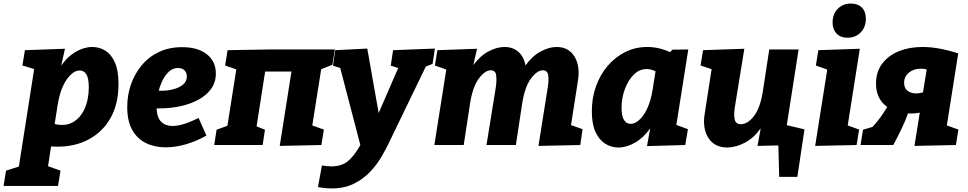

<svg xmlns="http://www.w3.org/2000/svg" viewBox="-89 -815 5442 1079"><path d="M-69 230 -55 144 17 121 103 -427 37 -447 51 -533 276 -541 255 -446Q290 -497 336.5 -524Q383 -551 430 -551Q469 -551 502.5 -530.5Q536 -510 556.5 -464.5Q577 -419 577 -343Q577 -228 529.5 -147Q482 -66 396.5 -25Q311 16 198 8L181 119L251 144L237 230ZM236 -231 218 -118Q278 -104 320.5 -128Q363 -152 386.5 -204Q410 -256 410 -325Q410 -375 396.5 -397Q383 -419 359 -419Q322 -419 286.5 -369Q251 -319 236 -231Z M842 13Q780 13 731 -11Q682 -35 654 -85Q626 -135 626 -214Q626 -279 646.5 -339Q667 -399 706.5 -447Q746 -495 803.5 -522.5Q861 -550 934 -550Q1023 -550 1073.5 -510Q1124 -470 1124 -402Q1124 -353 1098 -316.5Q1072 -280 1027.5 -255.5Q983 -231 926.5 -218.5Q870 -206 809 -206Q800 -206 791 -206Q793 -154 817 -130.5Q841 -107 880 -107Q910 -107 947.5 -119Q985 -131 1027 -152L1071 -53Q1012 -20 953.5 -3.5Q895 13 842 13ZM911 -433Q885 -433 863.5 -415Q842 -397 827 -368Q812 -339 803 -305Q810 -305 820 -305Q855 -305 887.5 -314Q920 -323 940.5 -340.5Q961 -358 961 -385Q961 -406 948 -419.5Q935 -433 911 -433Z M1483 5 1549 -413H1401L1353 -105L1400 -86L1387 0H1115L1128 -86L1189 -108L1239 -425L1176 -447L1190 -533L1420 -537H1793L1779 -451L1716 -426L1666 -110L1731 -87L1717 0Z M1698 236 1720 115Q1735 117 1748 118.5Q1761 120 1773 120Q1829 120 1864.5 92Q1900 64 1936 0L1823 -433L1782 -446L1795 -533L1975 -542L2039 -180L2149 -433L2107 -446L2120 -533L2355 -542L2342 -456L2304 -441L2092 -3Q2078 26 2053.5 68Q2029 110 1991.5 150Q1954 190 1900.5 217Q1847 244 1774 244Q1737 244 1698 236Z M2937 5 2989 -322Q2996 -363 2992 -391.5Q2988 -420 2961 -420Q2930 -420 2895.5 -374.5Q2861 -329 2846 -236L2810 0H2645L2697 -322Q2703 -363 2699.5 -391.5Q2696 -420 2669 -420Q2637 -420 2602.5 -374.5Q2568 -329 2553 -236L2517 0H2352L2419 -424L2355 -447L2369 -533L2592 -541L2571 -449Q2609 -501 2656 -526Q2703 -551 2746 -551Q2794 -551 2825 -523Q2856 -495 2864 -447Q2902 -500 2949 -525.5Q2996 -551 3039 -551Q3106 -551 3139 -498Q3172 -445 3159 -362L3120 -112L3185 -89L3172 0Z M3386 14Q3346 14 3312 -7.5Q3278 -29 3257.5 -73.5Q3237 -118 3237 -190Q3237 -265 3260.5 -330.5Q3284 -396 3326.5 -445.5Q3369 -495 3425.5 -523Q3482 -551 3548 -551Q3580 -551 3612 -544Q3644 -537 3677 -522L3690 -536L3779 -537L3712 -113L3777 -89L3762 0L3547 6L3565 -94Q3528 -41 3480 -13.5Q3432 14 3386 14ZM3455 -119Q3492 -119 3527.5 -169Q3563 -219 3578 -308L3595 -414Q3570 -427 3545 -427Q3504 -427 3472.5 -395.5Q3441 -364 3422.5 -314Q3404 -264 3404 -209Q3404 -163 3417.5 -141Q3431 -119 3455 -119Z M3999 14Q3927 14 3892.5 -39Q3858 -92 3871 -174L3910 -426L3848 -447L3862 -533L4094 -541L4041 -215Q4034 -174 4039.5 -145.5Q4045 -117 4075 -117Q4112 -117 4147.5 -162Q4183 -207 4198 -301L4234 -537H4399L4332 -108L4398 -86L4384 0L4168 5L4186 -94Q4147 -39 4097 -13Q4047 13 3999 14ZM4290 179 4285 -4H4251L4230 -136L4432 -88L4392 179Z M4492 5 4560 -424 4496 -447 4510 -533 4743 -541 4675 -110 4739 -87 4725 0ZM4674 -603Q4634 -603 4612 -626.5Q4590 -650 4590 -689Q4590 -736 4619 -765.5Q4648 -795 4693 -795Q4732 -795 4754.5 -772.5Q4777 -750 4777 -709Q4777 -663 4748 -633Q4719 -603 4674 -603Z M4747 0 4761 -86 4815 -102Q4861 -152 4897 -214Q4868 -234 4851 -267Q4834 -300 4834 -345Q4834 -411 4868.5 -457Q4903 -503 4962 -527Q5021 -551 5095 -551Q5142 -551 5193 -541.5Q5244 -532 5296 -515L5232 -110L5297 -87L5283 0L5050 5L5080 -182Q5055 -177 5030 -177Q5022 -177 5014 -178Q5002 -143 4981 -98.5Q4960 -54 4931 0ZM4992 -350Q4992 -319 5011.5 -304.5Q5031 -290 5059 -290Q5079 -290 5098 -296L5119 -425Q5102 -429 5085 -429Q5046 -429 5019 -407Q4992 -385 4992 -350Z"/></svg>

Font: Bitter ExtraBold
Style: Italic
Weight: 800
Italic angle: -9°
Designer: Sol Matas, and Bitter project Authors
Foundry: Sol Matas
Version: Version 2.001